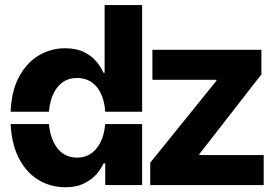

<svg xmlns="http://www.w3.org/2000/svg" viewBox="-20 -747 1124 775"><path d="M22.9 -295.9Q25.9 -373.5 52.2 -427.7Q83 -490.2 132.8 -521Q183.1 -552.2 242.7 -552.2Q288.1 -552.2 319.3 -536.6Q350.1 -521.5 369.1 -498.5Q387.2 -477.1 397.9 -453.1H402.3V-726.6H553.7V-295.9H404.8Q402.8 -328.1 392.6 -356.9Q379.4 -392.6 353.5 -412.6Q327.1 -432.1 291 -432.1Q253.9 -432.1 228.5 -411.6Q203.1 -391.1 189.9 -355.5Q179.7 -326.7 177.7 -295.9ZM22.9 -246.1H177.7Q180.7 -212.9 189.9 -188.5Q203.1 -152.3 229 -131.3Q254.9 -110.8 291 -110.8Q327.1 -110.8 353 -131.3Q378.9 -152.3 392.1 -187.5Q402.3 -215.3 404.3 -246.1H553.7V0H404.8V-87.4H397.9Q388.2 -65.4 368.2 -42.5Q348.1 -20.5 317.9 -5.9Q288.1 8.8 243.7 8.8Q181.6 8.8 130.9 -23.4Q80.1 -56.2 51.3 -118.2Q26.9 -170.9 22.9 -246.1ZM586.4 0V-90.3L853.5 -420.9V-424.8H595.2V-545.9H1035.2V-446.8L784.7 -125V-121.1H1044.4V0Z"/></svg>

Font: Inter Tight Stencil
Style: Bold
Weight: 700
Designer: Rasmus Andersson
Foundry: rsms
Version: Version 3.004;Glyphs 3.1.2 (3151)